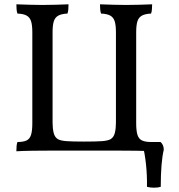

<svg xmlns="http://www.w3.org/2000/svg" viewBox="-20 -699 829 891"><path d="M686 -679Q686 -666 685 -655Q684 -644 681 -636Q655 -635 639.5 -627Q624 -619 618 -601Q612 -583 612 -549V-127Q612 -92 618 -73Q624 -54 639.5 -47Q655 -40 681 -40Q684 -32 685 -21.5Q686 -11 686 3Q672 2 655 1.5Q638 1 610.5 0.5Q583 0 538.5 0Q494 0 425 0H317Q248 0 204 0Q160 0 133 0.5Q106 1 88.5 1.5Q71 2 56 3Q56 -11 57 -21.5Q58 -32 61 -40Q88 -40 103 -47Q118 -54 124 -73Q130 -92 130 -127V-549Q130 -583 124 -601Q118 -619 103 -627Q88 -635 61 -636Q58 -644 57 -655Q56 -666 56 -679Q86 -678 117 -677Q148 -676 177 -676Q206 -676 239.5 -677Q273 -678 298 -679Q298 -666 297 -655Q296 -644 293 -636Q267 -635 251.5 -627Q236 -619 230 -601Q224 -583 224 -549V-130Q224 -103 229 -82.5Q234 -62 249 -53Q262 -46 288.5 -44Q315 -42 371 -42Q427 -42 453.5 -44Q480 -46 493 -53Q508 -62 513 -82.5Q518 -103 518 -130V-549Q518 -583 512 -601Q506 -619 491 -627Q476 -635 449 -636Q446 -644 445 -655Q444 -666 444 -679Q474 -678 505 -677Q536 -676 565 -676Q594 -676 627.5 -677Q661 -678 686 -679ZM662 168Q663 115 657.5 63.5Q652 12 642 -26L657 -40H725Q740 -27 740 -4Q733 25 729.5 68.5Q726 112 726 168Q713 172 695 172Q677 172 662 168Z"/></svg>

Font: Vollkorn
Style: Regular
Weight: 400
Designer: Friedrich Althausen
Foundry: Friedrich Althausen
Version: Version 5.001